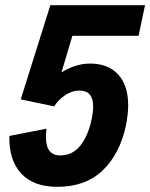

<svg xmlns="http://www.w3.org/2000/svg" viewBox="-20 -710 579 740"><path d="M259 -572 217 -431Q272 -465 327 -465Q397 -465 435.5 -423Q474 -381 474 -304Q474 -269 465 -225Q442 -117 376 -53.5Q310 10 201 10Q109 10 61.5 -41.5Q14 -93 16 -186L159 -214Q157 -192 157 -182Q157 -111 212 -111Q259 -111 289 -148Q319 -185 333 -249Q339 -278 339 -300Q339 -361 286 -361Q258 -361 231 -343Q204 -325 189 -300L60 -327L174 -690H539L514 -572Z"/></svg>

Font: Decalotype
Style: Bold Italic
Weight: 700
Italic angle: -12°
Designer: Alfredo Marco Pradil
Foundry: Alfredo Marco Pradil
Version: Version 1.0